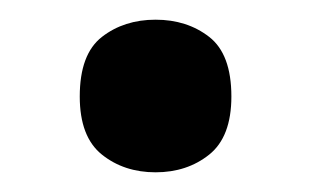

<svg xmlns="http://www.w3.org/2000/svg" viewBox="-20 -162 316 195"><path d="M61 -64Q61 -107 83.5 -124.5Q106 -142 138 -142Q170 -142 192.5 -124.5Q215 -107 215 -64Q215 -23 192.5 -5Q170 13 138 13Q106 13 83.5 -5Q61 -23 61 -64Z"/></svg>

Font: Noto Sans Symbols SemiBold
Style: Regular
Weight: 600
Version: Version 2.002